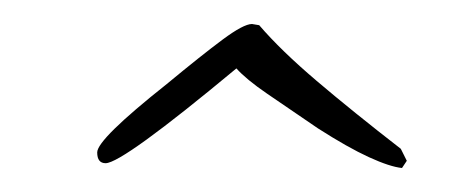

<svg xmlns="http://www.w3.org/2000/svg" viewBox="-20 -448 392 160"><path d="M315 -308Q305 -309 287.5 -317Q270 -325 245 -341Q220 -358 202.5 -370Q185 -382 177 -391Q82 -312 68 -312Q61 -312 61 -321Q61 -332 119 -378Q148 -402 165.5 -415Q183 -428 190 -428L196 -427Q214 -406 244 -380.5Q274 -355 314 -324L319 -314Z"/></svg>

Font: Ruthie
Style: Regular
Weight: 400
Designer: Robert E. Leuschke
Foundry: Robert E. Leuschke
Version: Version 1.012